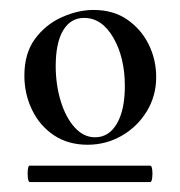

<svg xmlns="http://www.w3.org/2000/svg" viewBox="-20 -650 362 386"><path d="M40 -284Q37 -284 36 -292.5Q35 -301 36 -309Q37 -317 39 -317H282Q285 -317 286 -309Q287 -301 286 -292.5Q285 -284 282 -284ZM156 -359Q117 -359 88.5 -378Q60 -397 44.5 -429Q29 -461 29 -498Q29 -543 50.5 -572Q72 -601 104.5 -615.5Q137 -630 168 -630Q208 -630 236 -610.5Q264 -591 279 -560.5Q294 -530 294 -495Q294 -457 275 -426Q256 -395 224.5 -377Q193 -359 156 -359ZM171 -374Q199 -374 215 -401.5Q231 -429 231 -477Q231 -534 208 -574Q185 -614 149 -614Q122 -614 107 -589Q92 -564 92 -517Q92 -480 102 -447Q112 -414 130 -394Q148 -374 171 -374Z"/></svg>

Font: Cormorant SemiBold
Style: Regular
Weight: 600
Designer: Christian Thalmann (Catharsis Fonts)
Foundry: Catharsis Fonts
Version: Version 4.000